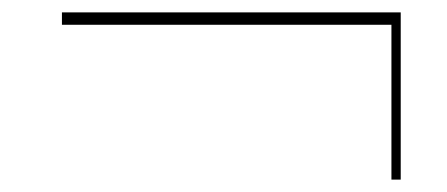

<svg xmlns="http://www.w3.org/2000/svg" viewBox="-20 -290 721 310"><path d="M80 -270V-250H612V0H627V-270Z"/></svg>

Font: Sprat Thin
Style: Regular
Weight: 100
Designer: Ethan Nakache
Foundry: Collletttivo
Version: Version 2.000;Glyphs 3.2 (3217)